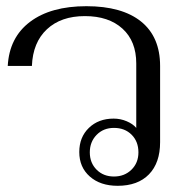

<svg xmlns="http://www.w3.org/2000/svg" viewBox="-20 -590 615 620"><path d="M236 -99Q236 -147 267 -177Q298 -207 347 -207Q369 -207 389 -198.5Q409 -190 420 -177V-385Q420 -457 375.5 -497.5Q331 -538 254 -538Q177 -538 131.5 -495.5Q86 -453 83 -377H5Q10 -469 77 -519.5Q144 -570 259 -570Q374 -570 435.5 -520.5Q497 -471 497 -377V-131Q497 -64 461 -27Q425 10 360 10Q304 10 270 -20Q236 -50 236 -99ZM427 -98Q427 -133 405 -155Q383 -177 348 -177Q314 -177 292 -154.5Q270 -132 270 -98Q270 -64 292 -42Q314 -20 348 -20Q382 -20 404.5 -42Q427 -64 427 -98Z"/></svg>

Font: Fahkwang Light
Style: Regular
Weight: 300
Version: Version 1.000; ttfautohint (v1.6)